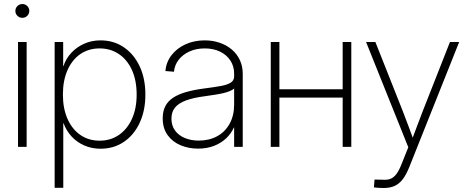

<svg xmlns="http://www.w3.org/2000/svg" viewBox="-20 -732 2330 957"><path d="M69.8 0V-522.5H112.8V0ZM91.3 -643.1Q77.1 -643.1 66.9 -653.1Q56.6 -663.1 56.6 -677.2Q56.6 -691.9 66.9 -701.9Q77.1 -711.9 91.3 -711.9Q106 -711.9 116 -701.9Q126 -691.9 126 -677.2Q126 -663.6 116 -653.3Q106 -643.1 91.3 -643.1Z M252.4 204.1V-522.5H294.9V-402.8H296.4Q308.6 -439.9 335.2 -468.5Q361.8 -497.1 399.2 -513.9Q436.5 -530.8 481 -530.8Q546.4 -530.8 596.7 -496.8Q647 -462.9 675.8 -402.1Q704.6 -341.3 704.6 -260.7Q704.6 -180.2 676 -119.4Q647.5 -58.6 597.2 -24.7Q546.9 9.3 481 9.3Q437 9.3 399.9 -7.1Q362.8 -23.4 336.4 -52.2Q310.1 -81.1 296.9 -117.7H295.4V204.1ZM476.6 -30.8Q530.8 -30.8 572.3 -59.1Q613.8 -87.4 637.5 -139.2Q661.1 -190.9 661.1 -260.7Q661.1 -331.1 637.7 -382.8Q614.3 -434.6 572.5 -462.6Q530.8 -490.7 476.6 -490.7Q421.4 -490.7 380.1 -462.2Q338.9 -433.6 316.2 -381.8Q293.5 -330.1 293.5 -260.7Q293.5 -191.9 316.2 -140.1Q338.9 -88.4 380.1 -59.6Q421.4 -30.8 476.6 -30.8Z M966.8 8.8Q919.9 8.8 879.9 -8.1Q839.8 -24.9 815.4 -58.6Q791 -92.3 791 -142.1Q791 -177.7 804.2 -203.1Q817.4 -228.5 843.8 -245.6Q870.1 -262.7 909.4 -273.7Q948.7 -284.7 1001.5 -291.5Q1047.4 -297.4 1079.8 -303.2Q1112.3 -309.1 1129.6 -319.8Q1147 -330.6 1147 -351.6V-364.7Q1147 -401.9 1128.4 -430.2Q1109.9 -458.5 1076.9 -474.6Q1043.9 -490.7 1000.5 -490.7Q958.5 -490.7 924.8 -475.6Q891.1 -460.4 870.6 -434.1Q850.1 -407.7 847.2 -374.5L804.2 -377.9Q808.6 -422.9 835.2 -457.3Q861.8 -491.7 904.8 -511.2Q947.8 -530.8 1000.5 -530.8Q1040.5 -530.8 1075.2 -518.8Q1109.9 -506.8 1135.5 -485.1Q1161.1 -463.4 1175.5 -432.6Q1189.9 -401.9 1189.9 -364.3V0H1147V-96.2H1145.5Q1132.3 -66.4 1107.4 -42.7Q1082.5 -19 1047.1 -5.1Q1011.7 8.8 966.8 8.8ZM970.7 -31.2Q1022.9 -31.2 1062.5 -53Q1102.1 -74.7 1124.5 -115.2Q1147 -155.8 1147 -210.9V-290.5Q1138.2 -283.2 1124.5 -277.6Q1110.8 -272 1092.3 -267.6Q1073.7 -263.2 1050.8 -259.8Q1027.8 -256.3 1001.5 -252.4Q944.3 -245.1 907.2 -231.4Q870.1 -217.8 852.3 -195.8Q834.5 -173.8 834.5 -140.6Q834.5 -106 852.5 -81.3Q870.6 -56.6 901.6 -43.9Q932.6 -31.2 970.7 -31.2Z M1701.2 -287.1V-245.6H1360.8V-287.1ZM1372.6 -522.5V0H1329.6V-522.5ZM1731 -522.5V0H1688V-522.5Z M1843.8 202.1 1846.7 163.1 1883.3 163.6Q1907.7 166 1924.8 159.9Q1941.9 153.8 1955.6 135.7Q1969.2 117.7 1981.9 85L2015.1 2L1804.7 -522.5H1851.1L1985.8 -182.6Q2001 -144 2015.1 -105.7Q2029.3 -67.4 2043.5 -28.8H2030.8Q2045.4 -67.4 2059.6 -105.7Q2073.7 -144 2088.9 -182.6L2222.7 -522.5H2268.6L2020.5 99.6Q2005.4 137.7 1987.8 160.9Q1970.2 184.1 1947.3 194.6Q1924.3 205.1 1892.6 205.1Q1878.4 205.1 1867.7 204.3Q1856.9 203.6 1843.8 202.1Z"/></svg>

Font: Inter 28pt ExtraLight
Style: Regular
Weight: 250
Designer: Rasmus Andersson
Foundry: rsms
Version: Version 4.001;git-66647c0bb